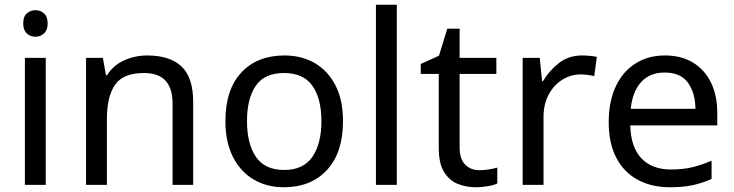

<svg xmlns="http://www.w3.org/2000/svg" viewBox="-20 -780 3097 810"><path d="M130 -737Q150 -737 165.5 -723.5Q181 -710 181 -681Q181 -653 165.5 -639Q150 -625 130 -625Q108 -625 93 -639Q78 -653 78 -681Q78 -710 93 -723.5Q108 -737 130 -737ZM173 -536V0H85V-536Z M601 -546Q697 -546 746 -499.5Q795 -453 795 -349V0H708V-343Q708 -472 588 -472Q499 -472 465 -422Q431 -372 431 -278V0H343V-536H414L427 -463H432Q458 -505 504 -525.5Q550 -546 601 -546Z M1427 -269Q1427 -136 1359.5 -63Q1292 10 1177 10Q1106 10 1050.5 -22.5Q995 -55 963 -117.5Q931 -180 931 -269Q931 -402 998 -474Q1065 -546 1180 -546Q1253 -546 1308.5 -513.5Q1364 -481 1395.5 -419.5Q1427 -358 1427 -269ZM1022 -269Q1022 -174 1059.5 -118.5Q1097 -63 1179 -63Q1260 -63 1298 -118.5Q1336 -174 1336 -269Q1336 -364 1298 -418Q1260 -472 1178 -472Q1096 -472 1059 -418Q1022 -364 1022 -269Z M1654 0H1566V-760H1654Z M2003 -62Q2023 -62 2044 -65.5Q2065 -69 2078 -73V-6Q2064 1 2038 5.5Q2012 10 1988 10Q1946 10 1910.5 -4.5Q1875 -19 1853 -55Q1831 -91 1831 -156V-468H1755V-510L1832 -545L1867 -659H1919V-536H2074V-468H1919V-158Q1919 -109 1942.5 -85.5Q1966 -62 2003 -62Z M2435 -546Q2450 -546 2467.5 -544.5Q2485 -543 2498 -540L2487 -459Q2474 -462 2458.5 -464Q2443 -466 2429 -466Q2388 -466 2352 -443.5Q2316 -421 2294.5 -380.5Q2273 -340 2273 -286V0H2185V-536H2257L2267 -438H2271Q2297 -482 2338 -514Q2379 -546 2435 -546Z M2785 -546Q2854 -546 2903.5 -516Q2953 -486 2979.5 -431.5Q3006 -377 3006 -304V-251H2639Q2641 -160 2685.5 -112.5Q2730 -65 2810 -65Q2861 -65 2900.5 -74.5Q2940 -84 2982 -102V-25Q2941 -7 2901 1.5Q2861 10 2806 10Q2730 10 2671.5 -21Q2613 -52 2580.5 -113.5Q2548 -175 2548 -264Q2548 -352 2577.5 -415Q2607 -478 2660.5 -512Q2714 -546 2785 -546ZM2784 -474Q2721 -474 2684.5 -433.5Q2648 -393 2641 -321H2914Q2913 -389 2882 -431.5Q2851 -474 2784 -474Z"/></svg>

Font: Noto Sans Pahawh Hmong
Style: Regular
Weight: 400
Designer: Monotype Design Team
Foundry: Monotype Imaging Inc.
Version: Version 2.001; ttfautohint (v1.8.4.7-5d5b)